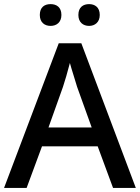

<svg xmlns="http://www.w3.org/2000/svg" viewBox="-20 -931 694 951"><path d="M177.2 -856.9C177.2 -820.3 200.7 -802.7 230.5 -802.7C259.8 -802.7 284.2 -820.3 284.2 -856.9C284.2 -895.5 259.8 -910.6 230.5 -910.6C200.7 -910.6 177.2 -895.5 177.2 -856.9ZM368.2 -856.9C368.2 -820.3 392.1 -802.7 421.4 -802.7C449.2 -802.7 474.1 -820.3 474.1 -856.9C474.1 -895.5 449.2 -910.6 421.4 -910.6C392.1 -910.6 368.2 -895.5 368.2 -856.9ZM652.8 0 382.8 -716.8H271L0 0H111.8L188 -206.1H463.9L540 0ZM434.1 -299.8H220.2L292 -501C295.9 -512.2 301.3 -529.8 308.1 -553.2C314.5 -576.2 320.8 -598.1 326.2 -619.1C333.5 -590.3 356.4 -521.5 361.8 -501Z"/></svg>

Font: Noto Reveo Sans
Style: Regular
Weight: 500
Designer: Monotype Design Team
Foundry: Monotype Imaging Inc.
Version: Version 2.007